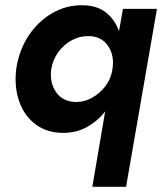

<svg xmlns="http://www.w3.org/2000/svg" viewBox="-20 -494 624 734"><path d="M176 -230Q182 -266 203 -295Q224 -324 255 -340.5Q286 -357 321 -356Q368 -355 393 -318.5Q418 -282 410 -230Q405 -194 383.5 -165.5Q362 -137 332.5 -120.5Q303 -104 271 -104Q220 -105 194.5 -141.5Q169 -178 176 -230ZM42 -230Q34 -163 53 -107.5Q72 -52 115.5 -19Q159 14 222 14Q272 14 312.5 -8.5Q353 -31 382 -68L333 220H462L580 -460H450L435 -375Q419 -419 385.5 -446Q352 -473 296 -474Q233 -475 178.5 -443Q124 -411 88 -355.5Q52 -300 42 -230Z"/></svg>

Font: Jost* 600 Semi Italic
Style: Italic
Weight: 600
Italic angle: -10°
Version: Version 3.200; ttfautohint (v0.97) -l 8 -r 50 -G 200 -x 14 -